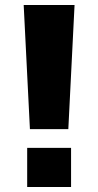

<svg xmlns="http://www.w3.org/2000/svg" viewBox="-20 -750 394 770"><path d="M100 -232 75 -730H279L254 -232ZM89 0V-157H265V0Z"/></svg>

Font: M PLUS 1 Thin ExtraBold
Style: Regular
Weight: 800
Version: Version 1.001